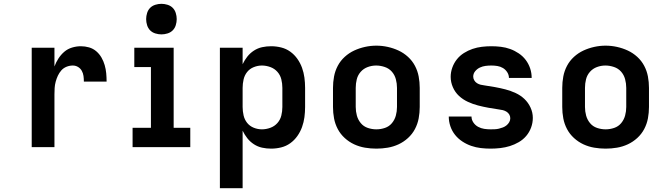

<svg xmlns="http://www.w3.org/2000/svg" viewBox="-20 -770 3490 1005"><path d="M146 0V-520H265V-422Q273 -444 286 -464Q299 -484 316.5 -499Q334 -514 357 -521Q380 -528 403 -528Q425 -528 446 -522Q467 -516 483.5 -502Q500 -488 511 -469Q522 -450 528 -429Q534 -408 536 -386.5Q538 -365 538 -343H419Q419 -358 417 -372.5Q415 -387 408 -399.5Q401 -412 388.5 -419.5Q376 -427 361 -427Q344 -427 328 -420.5Q312 -414 301 -401.5Q290 -389 283 -374Q276 -359 271.5 -342.5Q267 -326 266 -309Q265 -292 265 -276V0Z M674 0V-101H770V-419H683V-520H889V-101H976V0ZM825 -590Q809 -590 793 -595Q777 -600 766 -611Q755 -622 750 -638Q745 -654 745 -670Q745 -686 750 -702Q755 -718 766 -729Q777 -740 793 -745Q809 -750 825 -750Q841 -750 857 -745Q873 -740 884 -729Q895 -718 900 -702Q905 -686 905 -670Q905 -654 900 -638Q895 -622 884 -611Q873 -600 857 -595Q841 -590 825 -590Z M1131 215V-520H1250V-434Q1260 -455 1274.5 -473.5Q1289 -492 1309 -505Q1329 -518 1352 -523Q1375 -528 1399 -528Q1426 -528 1452 -521.5Q1478 -515 1499.5 -499.5Q1521 -484 1536.5 -462Q1552 -440 1561 -415Q1570 -390 1573.5 -363.5Q1577 -337 1577 -310V-210Q1577 -183 1573.5 -156.5Q1570 -130 1561 -105Q1552 -80 1536.5 -58Q1521 -36 1499.5 -20.5Q1478 -5 1452 1.5Q1426 8 1399 8Q1375 8 1352 3Q1329 -2 1309 -15Q1289 -28 1274.5 -46.5Q1260 -65 1250 -86V215ZM1351 -93Q1373 -93 1395 -101Q1417 -109 1432 -126Q1447 -143 1452.5 -165Q1458 -187 1458 -210V-310Q1458 -333 1452.5 -355Q1447 -377 1432 -394Q1417 -411 1395 -419Q1373 -427 1351 -427Q1329 -427 1308 -418.5Q1287 -410 1273.5 -393Q1260 -376 1255 -354Q1250 -332 1250 -310V-210Q1250 -188 1255 -166Q1260 -144 1273.5 -127Q1287 -110 1308 -101.5Q1329 -93 1351 -93Z M1950 8Q1920 8 1890.5 3Q1861 -2 1834 -14.5Q1807 -27 1784.5 -47.5Q1762 -68 1748 -94.5Q1734 -121 1728.5 -150.5Q1723 -180 1723 -210V-310Q1723 -340 1728.5 -369.5Q1734 -399 1748 -425.5Q1762 -452 1784.5 -472.5Q1807 -493 1834 -505.5Q1861 -518 1890.5 -524.5Q1920 -531 1950 -531Q1980 -531 2009.5 -524.5Q2039 -518 2066 -505.5Q2093 -493 2115.5 -472.5Q2138 -452 2152 -425.5Q2166 -399 2171.5 -369.5Q2177 -340 2177 -310V-210Q2177 -180 2171.5 -150.5Q2166 -121 2152 -94.5Q2138 -68 2115.5 -47.5Q2093 -27 2066 -14.5Q2039 -2 2009.5 3Q1980 8 1950 8ZM1950 -93Q1973 -93 1995 -100.5Q2017 -108 2031.5 -125.5Q2046 -143 2052 -165Q2058 -187 2058 -210V-310Q2058 -333 2052 -355.5Q2046 -378 2031 -395Q2016 -412 1993.5 -419.5Q1971 -427 1949 -427Q1926 -427 1904.5 -419Q1883 -411 1868 -394Q1853 -377 1847.5 -355Q1842 -333 1842 -310V-210Q1842 -187 1848 -165Q1854 -143 1868.5 -125.5Q1883 -108 1905 -100.5Q1927 -93 1950 -93Z M2548 8Q2522 8 2496.5 5Q2471 2 2446.5 -6.5Q2422 -15 2400 -29.5Q2378 -44 2362 -64Q2346 -84 2337.5 -109Q2329 -134 2329 -160H2448Q2448 -143 2458 -128.5Q2468 -114 2483 -106Q2498 -98 2514.5 -95.5Q2531 -93 2548 -93Q2559 -93 2570 -93.5Q2581 -94 2591.5 -96.5Q2602 -99 2612.5 -103Q2623 -107 2631.5 -114Q2640 -121 2645.5 -130.5Q2651 -140 2651 -151Q2651 -162 2645.5 -171Q2640 -180 2631 -185.5Q2622 -191 2612 -193.5Q2602 -196 2592 -197Q2564 -201 2536.5 -206Q2509 -211 2482 -218Q2455 -225 2429 -237Q2403 -249 2382.5 -268Q2362 -287 2350.5 -313.5Q2339 -340 2339 -368Q2339 -392 2347.5 -416Q2356 -440 2371.5 -459.5Q2387 -479 2408.5 -492.5Q2430 -506 2453.5 -514Q2477 -522 2502 -525Q2527 -528 2552 -528Q2577 -528 2602 -525Q2627 -522 2650.5 -513.5Q2674 -505 2695.5 -490.5Q2717 -476 2732 -456Q2747 -436 2755 -412Q2763 -388 2763 -362H2644Q2644 -378 2635 -392Q2626 -406 2612.5 -414Q2599 -422 2583.5 -424.5Q2568 -427 2552 -427Q2536 -427 2521 -425Q2506 -423 2492 -416.5Q2478 -410 2467.5 -397.5Q2457 -385 2457 -369Q2457 -359 2462.5 -349.5Q2468 -340 2477 -334.5Q2486 -329 2496 -326.5Q2506 -324 2516 -323Q2544 -319 2571.5 -314Q2599 -309 2626 -302Q2653 -295 2679 -283Q2705 -271 2725 -252Q2745 -233 2757 -207Q2769 -181 2769 -153Q2769 -127 2760 -102.5Q2751 -78 2734.5 -58.5Q2718 -39 2695.5 -26Q2673 -13 2649 -5.5Q2625 2 2599.5 5Q2574 8 2548 8Z M3150 8Q3120 8 3090.5 3Q3061 -2 3034 -14.5Q3007 -27 2984.5 -47.5Q2962 -68 2948 -94.5Q2934 -121 2928.5 -150.5Q2923 -180 2923 -210V-310Q2923 -340 2928.5 -369.5Q2934 -399 2948 -425.5Q2962 -452 2984.5 -472.5Q3007 -493 3034 -505.5Q3061 -518 3090.5 -524.5Q3120 -531 3150 -531Q3180 -531 3209.5 -524.5Q3239 -518 3266 -505.5Q3293 -493 3315.5 -472.5Q3338 -452 3352 -425.5Q3366 -399 3371.5 -369.5Q3377 -340 3377 -310V-210Q3377 -180 3371.5 -150.5Q3366 -121 3352 -94.5Q3338 -68 3315.5 -47.5Q3293 -27 3266 -14.5Q3239 -2 3209.5 3Q3180 8 3150 8ZM3150 -93Q3173 -93 3195 -100.5Q3217 -108 3231.5 -125.5Q3246 -143 3252 -165Q3258 -187 3258 -210V-310Q3258 -333 3252 -355.5Q3246 -378 3231 -395Q3216 -412 3193.5 -419.5Q3171 -427 3149 -427Q3126 -427 3104.5 -419Q3083 -411 3068 -394Q3053 -377 3047.5 -355Q3042 -333 3042 -310V-210Q3042 -187 3048 -165Q3054 -143 3068.5 -125.5Q3083 -108 3105 -100.5Q3127 -93 3150 -93Z"/></svg>

Font: Zed Sans Extended
Style: Bold
Weight: 700
Width: 7
Designer: Belleve Invis
Foundry: Belleve Invis
Version: Version 1.0.0; ttfautohint (v1.8.4)